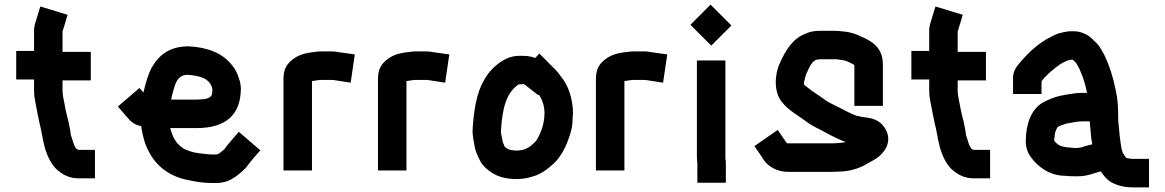

<svg xmlns="http://www.w3.org/2000/svg" viewBox="-20 -750 5030 829"><path d="M308 -110C307.3 -110 307 -110.3 307 -111C303.2 -116.7 297.8 -127.9 296 -135L291 -152C289.2 -159.2 285 -165.9 285 -174C283.6 -189.4 279.6 -202.1 277 -219C270.9 -243.3 263.4 -272.4 259 -299C255.9 -316.3 250 -339 250 -358V-403H372V-526H250V-616L251 -617L272 -686L154 -722C147 -699 139.9 -676.1 133 -653C129 -641 127 -629 127 -617V-530H50V-407H127V-358C127 -342.7 128.7 -327.3 132 -312C138.1 -277.6 144.7 -247.6 151 -216L156 -196C158 -185.3 159.7 -176.7 161 -170C162.3 -166 163 -163 163 -161C163.7 -153 165.3 -144.7 168 -136L172 -118L177 -101C188.1 -67.8 205 -34.5 230 -14C252.9 4.8 279.8 20 320 20H390V-103H320C314.9 -103 311.2 -106.8 308 -110Z M863 -322C853.6 -322 839.1 -320 829 -320H719C722.3 -336.4 725 -349.2 731 -368C740.2 -399.3 751.7 -427 791 -427C842.3 -422.7 883.8 -412.8 896 -370C896 -368.7 896.3 -367.3 897 -366C897 -359.3 896.7 -354 896 -350C896 -330 879.4 -326.1 863 -322ZM1020 -369C1019.3 -385 1016.7 -398.7 1012 -410C1005.7 -433.2 993.7 -455.4 979 -472C939.8 -520.2 876.3 -546.1 794 -550C711.5 -550 665.8 -511.9 635 -458C619.3 -428.8 608.2 -388.9 600 -353V-350L582 -370L489 -290L535 -237C549.1 -220.2 566.5 -210.2 590 -205C590 -201.7 590.3 -198.3 591 -195C597.8 -156.4 606.3 -124.6 623 -95C654.5 -32 715.1 13.9 795 28C825.7 34.6 855.3 40 891 40H915C949.7 40 975.9 27.8 997 13C1012.7 1.3 1038.1 -19.1 1049 -35C1065.8 -58.5 1085.4 -79.2 1104 -101L1011 -181L971 -134C963.2 -124.9 956.4 -117.1 949 -106C944.4 -101.4 929.3 -89.7 927 -88C922.3 -84.9 918.8 -83 911 -83H892C887.3 -83 882.7 -83.3 878 -84C850.2 -86.8 824.5 -88.8 800 -97C751.6 -111.5 727.6 -146.7 715 -197H829C948.7 -197 1020 -248.8 1020 -369Z M1327 -14V-400L1341 -402C1349.2 -403 1357.2 -405 1365 -405H1414C1416 -405 1419 -404.7 1423 -404L1494 -393L1512 -515L1441 -525C1431.7 -527 1422.7 -528 1414 -528H1365C1357 -528 1349 -527.3 1341 -526C1294.5 -520.8 1266.2 -513.2 1237 -488C1216.4 -469.6 1204 -448.5 1204 -409V-14Z M1735 -14V-400L1749 -402C1757.2 -403 1765.2 -405 1773 -405H1822C1824 -405 1827 -404.7 1831 -404L1902 -393L1920 -515L1849 -525C1839.7 -527 1830.7 -528 1822 -528H1773C1765 -528 1757 -527.3 1749 -526C1702.5 -520.8 1674.2 -513.2 1645 -488C1624.4 -469.6 1612 -448.5 1612 -409V-14Z M2160 -116C2160 -116.7 2159.7 -117 2159 -117C2156.3 -123.7 2153.7 -130 2151 -136C2147.7 -149.4 2146.4 -163.5 2143 -177V-188C2149.5 -278.9 2163.2 -348.1 2220 -386H2226C2231.3 -386 2236.3 -386.3 2241 -387C2241.7 -386.3 2242.3 -386 2243 -386C2244.3 -385.3 2246 -384.3 2248 -383L2304 -339L2307 -342C2319.6 -320.9 2331 -295.7 2331 -263C2330.3 -255 2330 -247.7 2330 -241C2327.4 -219.9 2323.3 -203.4 2317 -186C2309.9 -169.9 2300.1 -143.8 2287 -134C2268.7 -115.7 2247.5 -100 2211 -100C2204.3 -100 2199.7 -100.3 2197 -101C2182.1 -101 2168.1 -107.9 2160 -116ZM2290 -499C2270.8 -508.6 2251.3 -509 2226 -509C2191.9 -509 2170 -500.2 2145 -485C2112.3 -462.6 2089.6 -438.9 2070 -404C2038.6 -351.6 2026.2 -276.4 2021 -198C2018.1 -166.1 2026.3 -139.8 2030 -114C2033 -97 2039.9 -84.3 2046 -70C2057.2 -44.3 2068.2 -31 2091 -13C2123.4 11.3 2157.4 23 2212 23C2237.8 23 2260.4 18.5 2280 12C2315.5 3.1 2347.7 -22.8 2372 -45C2397.3 -68.6 2419.5 -107.5 2432 -143C2442.3 -168.7 2452 -199.1 2452 -233L2454 -259C2454 -325.4 2432.5 -383.8 2401 -421C2388.1 -438.7 2381 -447.2 2364 -463L2309 -519Z M2676 -14V-400L2690 -402C2698.2 -403 2706.2 -405 2714 -405H2763C2765 -405 2768 -404.7 2772 -404L2843 -393L2861 -515L2790 -525C2780.7 -527 2771.7 -528 2763 -528H2714C2706 -528 2698 -527.3 2690 -526C2643.5 -520.8 2615.2 -513.2 2586 -488C2565.4 -469.6 2553 -448.5 2553 -409V-14Z M2991 -44V39H3114V-44C3114 -52 3113.3 -59.7 3112 -67V-489H2989V-71C2989 -62.1 2991 -51.6 2991 -44ZM2961 -643 3051 -553 3138 -640 3048 -730Z M3679 -250C3653.9 -258.4 3626.7 -274.1 3605 -285C3587.6 -294.5 3565.1 -303.3 3549 -314L3535 -324C3526.6 -330.5 3493.4 -352.3 3484 -359C3476.1 -365.8 3466.8 -371.2 3459 -379H3457C3454 -380.5 3452.2 -383.4 3451 -387V-393C3455.7 -411.7 3458.8 -428.6 3467 -443C3473.6 -458.4 3489.1 -493 3511 -493C3515 -493.7 3518.3 -494 3521 -494H3594C3601.2 -492.8 3612.2 -491.4 3619 -490C3626.5 -490 3639 -484.5 3647 -481L3663 -473L3669 -469V-293H3792V-472C3792 -541.4 3748.3 -571.9 3698 -592C3677 -603.2 3651 -611.3 3624 -614L3604 -616C3597.3 -616.7 3590.7 -617 3584 -617H3521C3497.1 -617 3477.1 -613.5 3459 -605C3401.8 -583.6 3371.1 -531.3 3347 -477C3322.8 -424.6 3322.2 -352 3355 -311C3382.6 -274.1 3424.6 -252.8 3463 -224C3487.4 -205 3518.1 -193 3546 -177C3570.7 -163.3 3600.8 -148.3 3631 -137C3628.3 -136.3 3626 -135.7 3624 -135L3608 -133C3602.7 -132.3 3597.7 -132 3593 -132C3587 -131.3 3581 -131 3575 -131H3382C3380.7 -131 3379.3 -131.3 3378 -132H3377L3338 -189L3237 -119C3250.2 -99.2 3265 -81 3277 -60C3296.5 -31.5 3335 -8 3382 -8H3575C3582.3 -8 3590 -8.3 3598 -9C3647 -9 3689.9 -22.7 3722 -42L3740 -52C3759.1 -62.6 3773.9 -70.9 3789 -88C3818.7 -120.2 3825.1 -162.5 3798 -201C3777.3 -229.8 3751.5 -239.8 3710 -244C3700.1 -244 3685.9 -250 3679 -250Z M4173 -110C4172.3 -110 4172 -110.3 4172 -111C4168.2 -116.7 4162.8 -127.9 4161 -135L4156 -152C4154.2 -159.2 4150 -165.9 4150 -174C4148.6 -189.4 4144.6 -202.1 4142 -219C4135.9 -243.3 4128.4 -272.4 4124 -299C4120.9 -316.3 4115 -339 4115 -358V-403H4237V-526H4115V-616L4116 -617L4137 -686L4019 -722C4012 -699 4004.9 -676.1 3998 -653C3994 -641 3992 -629 3992 -617V-530H3915V-407H3992V-358C3992 -342.7 3993.7 -327.3 3997 -312C4003.1 -277.6 4009.7 -247.6 4016 -216L4021 -196C4023 -185.3 4024.7 -176.7 4026 -170C4027.3 -166 4028 -163 4028 -161C4028.7 -153 4030.3 -144.7 4033 -136L4037 -118L4042 -101C4053.1 -67.8 4070 -34.5 4095 -14C4117.9 4.8 4144.8 20 4185 20H4255V-103H4185C4179.9 -103 4176.2 -106.8 4173 -110Z M4477 -344V-399C4498.8 -428.1 4528.4 -451.8 4558 -473L4572 -481C4577.3 -483.7 4582.3 -486 4587 -488C4590.1 -489.6 4601.6 -491.2 4604 -492H4612C4617.5 -486.5 4622.8 -483.4 4627 -477C4633 -466.1 4640.5 -455.4 4645 -442C4657.6 -414.2 4666 -384.8 4673 -352C4673 -350.7 4673.3 -349.7 4674 -349H4651C4625 -349 4605.2 -344.2 4581 -341L4556 -336C4528.6 -329.7 4501.1 -317.9 4479 -305C4432 -275.9 4409 -213.8 4409 -139C4409 -113 4417.9 -89.5 4430 -73C4458.5 -32.3 4510.6 9 4579 9C4587.7 10.3 4600 11 4616 11C4657.4 12.6 4678.4 6.9 4708 -3L4733 -10C4742.8 5.7 4756.2 21.1 4769 31C4793.1 47.6 4829.4 59 4869 59H4941V-64H4869C4862.5 -64 4850 -66.8 4843 -68C4837.3 -73.7 4831.4 -85.4 4827 -92C4821.2 -109.5 4818.4 -131.9 4816 -151L4814 -168C4813.3 -172 4812.7 -180 4812 -192C4809.6 -217.5 4808 -220.1 4808 -244C4808 -285.9 4806 -317.8 4799 -353C4787 -413.1 4770.3 -468.4 4746 -517L4732 -541C4725.3 -552.3 4717 -562.3 4707 -571L4694 -584C4676.5 -600.4 4647.7 -615 4617 -615H4598C4590 -614.3 4580 -612.7 4568 -610C4544.3 -605.5 4533.8 -598.9 4516 -590C4466.3 -565.1 4426.4 -528.6 4391.5 -488.5C4372.1 -466.3 4354 -447 4354 -413V-344ZM4685 -226C4687 -207.8 4690.2 -169.4 4692 -151L4695 -134C4695 -132 4695.3 -129.7 4696 -127L4665 -119C4658.4 -116.2 4646.7 -112 4638 -112C4634.7 -111.3 4628.3 -111 4619 -111C4607.7 -111.7 4600.3 -112.3 4597 -113C4594.3 -113 4588.7 -113.7 4580 -115L4570 -117C4552.9 -120.4 4541.2 -129.8 4532 -142V-151C4532.7 -154.3 4533.3 -158.3 4534 -163C4534 -174.7 4536.3 -180.3 4541 -191L4546 -201C4552.2 -205.7 4563.8 -209.9 4571 -212L4583 -216C4602.8 -218.8 4628.9 -226 4651 -226Z"/></svg>

Font: Tape
Style: Regular
Weight: 500
Foundry: Cannot Into Space Fonts
Version: Version 0.97